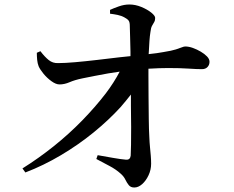

<svg xmlns="http://www.w3.org/2000/svg" viewBox="-20 -805 1040 855"><path d="M415 -114Q449 -108 483 -102Q517 -96 540 -94Q551 -93 556 -98Q561 -103 562 -112Q563 -127 563.5 -161Q564 -195 564 -239.5Q564 -284 563 -334Q563 -359 563 -384Q542 -357 517 -328Q464 -270 396.5 -215Q329 -160 251.5 -114Q174 -68 93 -37L80 -55Q152 -100 219.5 -154Q287 -208 345.5 -268Q404 -328 451 -389Q488 -438 513 -486Q487 -482 461 -478Q395 -466 347 -456Q313 -449 290 -439Q267 -429 245 -429Q229 -429 209 -443.5Q189 -458 173.5 -477Q158 -496 152 -510Q147 -523 145.5 -538.5Q144 -554 144 -570L160 -577Q179 -552 197 -537.5Q215 -523 239 -524Q269 -524 314.5 -528Q360 -532 411.5 -538Q463 -544 513 -550Q538 -553 561 -555Q561 -565 561 -575Q560 -606 559.5 -637Q559 -668 558 -690Q558 -706 553 -713Q548 -720 535 -727Q521 -735 504 -738.5Q487 -742 470 -744V-761Q485 -768 509 -776.5Q533 -785 556 -785Q583 -785 609.5 -774Q636 -763 653.5 -749Q671 -735 671 -725Q671 -714 666.5 -706.5Q662 -699 657 -690Q652 -681 650 -663Q647 -645 645.5 -622.5Q644 -600 643 -579Q642 -571 642 -564Q681 -568 707 -573Q745 -579 763.5 -585Q782 -591 790.5 -594.5Q799 -598 805 -598Q821 -598 839 -591.5Q857 -585 874 -575Q891 -565 902 -553.5Q913 -542 913 -530Q913 -516 904 -506.5Q895 -497 879 -497Q856 -497 819.5 -499.5Q783 -502 729 -502Q691 -502 641 -499Q641 -485 641 -470Q641 -425 641.5 -374Q642 -323 642.5 -275Q643 -227 645 -194Q646 -169 648 -149Q650 -129 651.5 -111Q653 -93 653 -76Q653 -49 641.5 -24.5Q630 0 613 15Q596 30 578 30Q562 30 553.5 19.5Q545 9 538 -5.5Q531 -20 517 -32Q496 -51 467.5 -66Q439 -81 409 -97Z"/></svg>

Font: Early Summer Mincho SemiBold
Style: Regular
Weight: 600
Designer: GuiWonder
Version: Version 1.002